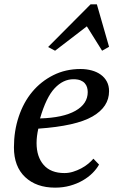

<svg xmlns="http://www.w3.org/2000/svg" viewBox="-20 -852 541 882"><path d="M435 -96 409 -123C403 -115.7 395.2 -108 385.5 -100C375.8 -92 365 -84.8 353 -78.5C341 -72.2 328.5 -67 315.5 -63C302.5 -59 289.3 -57 276 -57C234 -57 202.2 -69.5 180.5 -94.5C158.8 -119.5 148 -153 148 -195C148 -205.7 148.7 -216.3 150 -227C151.3 -237.7 153.3 -249 156 -261C271.3 -269 354.3 -287.7 405 -317C455.7 -346.3 481 -385 481 -433C481 -449.7 477.7 -464.3 471 -477C464.3 -489.7 455 -500.3 443 -509C431 -517.7 417 -524.2 401 -528.5C385 -532.8 368 -535 350 -535C304 -535 262.2 -525.5 224.5 -506.5C186.8 -487.5 154.7 -462 128 -430C101.3 -398 80.7 -360 66 -316C51.3 -272 44 -225 44 -175C44 -116.3 61.2 -70.8 95.5 -38.5C129.8 -6.2 175.7 10 233 10C257.7 10 280.7 7 302 1C323.3 -5 342.7 -13 360 -23C377.3 -33 392.3 -44.3 405 -57C417.7 -69.7 427.7 -82.7 435 -96ZM317 -488C330.3 -488 341.2 -486.3 349.5 -483C357.8 -479.7 364.5 -475.2 369.5 -469.5C374.5 -463.8 378 -457.5 380 -450.5C382 -443.5 383 -436.3 383 -429C383 -393 364.2 -364.3 326.5 -343C288.8 -321.7 234.7 -310 164 -308C182.7 -372.7 205 -418.8 231 -446.5C257 -474.2 285.7 -488 317 -488ZM233 -619 379 -731 449 -619 481 -637 425 -832H396L201 -636Z"/></svg>

Font: PT Serif Caption
Style: Italic
Weight: 400
Italic angle: -12°
Designer: A.Korolkova, O.Umpeleva, V.Yefimov
Foundry: ParaType Ltd
Version: Version 1.000W OFL